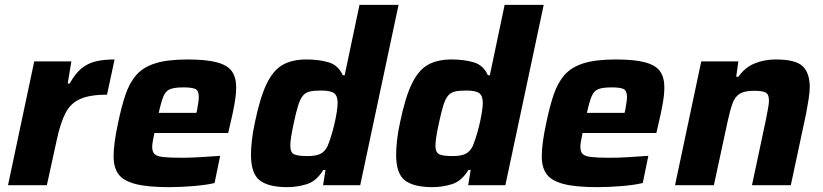

<svg xmlns="http://www.w3.org/2000/svg" viewBox="-20 -763 3391 791"><path d="M13 0 121 -510H274L259 -419H267Q290 -460 315.5 -481Q341 -502 374 -510Q407 -518 452 -518L421 -373Q351 -373 311 -355.5Q271 -338 250 -297.5Q229 -257 214 -187L173 0Z M676 8Q588 8 538 -5Q488 -18 468 -45.5Q448 -73 448 -118Q448 -145 452.5 -179Q457 -213 466 -254Q480 -323 497 -373Q514 -423 542.5 -455Q571 -487 621 -502.5Q671 -518 753 -518Q831 -518 874.5 -506Q918 -494 935.5 -469Q953 -444 953 -403Q953 -374 946 -334.5Q939 -295 929 -254L920 -215H616Q613 -200 610 -184Q607 -168 607 -158Q607 -138 616.5 -128.5Q626 -119 652.5 -116Q679 -113 730 -113Q760 -113 804 -115.5Q848 -118 887 -121L864 -9Q831 -1 778 3.5Q725 8 676 8ZM634 -298H789L792 -310Q795 -328 797 -341Q799 -354 799 -364Q799 -390 784.5 -396.5Q770 -403 736 -403Q700 -403 681.5 -396Q663 -389 653.5 -366.5Q644 -344 634 -298Z M1164 8Q1086 8 1050 -20Q1014 -48 1014 -125Q1014 -150 1017.5 -183.5Q1021 -217 1030 -258Q1051 -360 1078 -416.5Q1105 -473 1144 -495.5Q1183 -518 1242 -518Q1295 -518 1334.5 -506Q1374 -494 1392 -453H1400L1461 -743H1622L1464 0H1311L1321 -63H1312Q1284 -17 1244.5 -4.5Q1205 8 1164 8ZM1247 -120Q1281 -120 1299.5 -129Q1318 -138 1329 -160Q1335 -174 1342.5 -197Q1350 -220 1356.5 -247Q1363 -274 1367 -299Q1371 -324 1371 -339Q1371 -368 1356.5 -379Q1342 -390 1303 -390Q1274 -390 1256.5 -386Q1239 -382 1228 -369Q1217 -356 1208.5 -329Q1200 -302 1190 -255Q1176 -191 1176 -163Q1176 -134 1192.5 -127Q1209 -120 1247 -120Z M1762 8Q1684 8 1648 -20Q1612 -48 1612 -125Q1612 -150 1615.5 -183.5Q1619 -217 1628 -258Q1649 -360 1676 -416.5Q1703 -473 1742 -495.5Q1781 -518 1840 -518Q1893 -518 1932.5 -506Q1972 -494 1990 -453H1998L2059 -743H2220L2062 0H1909L1919 -63H1910Q1882 -17 1842.5 -4.5Q1803 8 1762 8ZM1845 -120Q1879 -120 1897.5 -129Q1916 -138 1927 -160Q1933 -174 1940.5 -197Q1948 -220 1954.5 -247Q1961 -274 1965 -299Q1969 -324 1969 -339Q1969 -368 1954.5 -379Q1940 -390 1901 -390Q1872 -390 1854.5 -386Q1837 -382 1826 -369Q1815 -356 1806.5 -329Q1798 -302 1788 -255Q1774 -191 1774 -163Q1774 -134 1790.5 -127Q1807 -120 1845 -120Z M2440 8Q2352 8 2302 -5Q2252 -18 2232 -45.5Q2212 -73 2212 -118Q2212 -145 2216.5 -179Q2221 -213 2230 -254Q2244 -323 2261 -373Q2278 -423 2306.5 -455Q2335 -487 2385 -502.5Q2435 -518 2517 -518Q2595 -518 2638.5 -506Q2682 -494 2699.5 -469Q2717 -444 2717 -403Q2717 -374 2710 -334.5Q2703 -295 2693 -254L2684 -215H2380Q2377 -200 2374 -184Q2371 -168 2371 -158Q2371 -138 2380.5 -128.5Q2390 -119 2416.5 -116Q2443 -113 2494 -113Q2524 -113 2568 -115.5Q2612 -118 2651 -121L2628 -9Q2595 -1 2542 3.5Q2489 8 2440 8ZM2398 -298H2553L2556 -310Q2559 -328 2561 -341Q2563 -354 2563 -364Q2563 -390 2548.5 -396.5Q2534 -403 2500 -403Q2464 -403 2445.5 -396Q2427 -389 2417.5 -366.5Q2408 -344 2398 -298Z M2761 0 2869 -510H3022L3013 -447H3022Q3049 -485 3088.5 -501.5Q3128 -518 3176 -518Q3258 -518 3287 -490Q3316 -462 3316 -404Q3316 -385 3311.5 -355.5Q3307 -326 3301 -295L3238 0H3078L3135 -268Q3140 -294 3144 -315.5Q3148 -337 3148 -349Q3148 -375 3134 -382Q3120 -389 3087 -389Q3048 -389 3028 -377Q3008 -365 2998 -337.5Q2988 -310 2978 -264L2921 0Z"/></svg>

Font: Saira
Style: Bold Italic
Weight: 700
Italic angle: -12°
Designer: Hector Gatti with collaboration of the Omnibus-Type team
Foundry: Omnibus-Type
Version: Version 1.100; ttfautohint (v1.8.3)